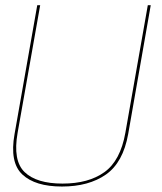

<svg xmlns="http://www.w3.org/2000/svg" viewBox="-20 -694 605 719"><path d="M212 4.5Q312.5 4.5 376.8 -40.5Q441 -85.5 460 -192L544.5 -674.5H533.5L449.5 -197Q431 -92.5 371.2 -49.5Q311.5 -6.5 214 -6.5Q117 -6.5 72.2 -49.5Q27.5 -92.5 46 -197L130.5 -674.5H119.5L34.5 -192Q15.5 -85.5 63.8 -40.5Q112 4.5 212 4.5Z"/></svg>

Font: Anybody Thin
Style: Italic
Weight: 100
Italic angle: -10°
Designer: Tyler Finck
Foundry: Etcetera Type Company
Version: Version 1.114;gftools[0.9.25]